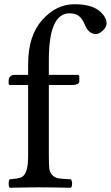

<svg xmlns="http://www.w3.org/2000/svg" viewBox="-20 -886 524 908"><path d="M211 -151Q211 -109 213 -90Q215 -71 227.5 -58Q240 -45 257 -42.5Q274 -40 315 -38Q321 -32 321 -17Q321 -4 315 2Q229 0 162 0Q112 0 26 2Q21 -3 21 -17Q21 -33 26 -38Q64 -41 79.5 -47Q95 -53 104 -76.5Q113 -100 113 -151V-484H27Q21 -484 21 -491V-507Q21 -516 28 -524Q35 -532 50 -532H113V-582Q113 -717 179.5 -791.5Q246 -866 332 -866Q405 -866 444 -839Q484 -808 484 -776Q484 -758 466.5 -741.5Q449 -725 433 -725Q401 -725 383 -765Q370 -797 353.5 -810Q337 -823 309 -823Q211 -823 211 -603V-532H345Q355 -532 355 -525V-500Q355 -493 345.5 -488.5Q336 -484 326 -484H211Z"/></svg>

Font: Indiction Unicode
Style: Normal
Weight: 500
Version: Version 1.1